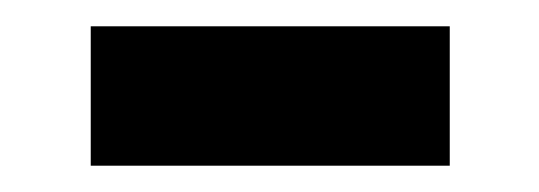

<svg xmlns="http://www.w3.org/2000/svg" viewBox="-20 -359 410 146"><path d="M49 -233V-339H322V-233Z"/></svg>

Font: Source Han Sans TC
Style: Bold
Weight: 700
Designer: Ryoko NISHIZUKA Ë•øÂ°öÊ∂ºÂ≠ê (kana, bopomofo & ideographs); Paul D. Hunt (Latin, Greek & Cyrillic); Sandoll Communicatio
Foundry: Adobe
Version: Version 2.004;hotconv 1.0.118;makeotfexe 2.5.65603